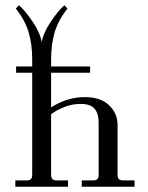

<svg xmlns="http://www.w3.org/2000/svg" viewBox="-20 -708 562 728"><path d="M321.8 -456.1V-432.1H173.8V-300.8Q234.4 -339.8 301.8 -339.8Q361.8 -339.8 393.8 -308.8Q425.8 -277.8 425.8 -233.9V-45.9Q425.8 -33.7 430.9 -28.8Q436 -23.9 448.2 -23.9H490.2V0H290V-23.9H332Q344.2 -23.9 349.1 -28.8Q354 -33.7 354 -45.9V-244.1Q354 -277.3 338.6 -295.7Q323.2 -314 285.2 -314Q253.4 -314 223.4 -302Q193.4 -290 173.8 -274.9V-45.9Q173.8 -33.7 178.7 -28.8Q183.6 -23.9 195.8 -23.9H237.8V0H38.1V-23.9H80.1Q92.3 -23.9 97.2 -28.8Q102.1 -33.7 102.1 -45.9V-432.1H41V-456.1H102.1V-483.9Q102.1 -541 88.1 -586.9Q74.2 -632.8 40 -675.8L51.8 -688Q74.7 -668.9 103.8 -625.7Q132.8 -582.5 138.2 -547.9Q143.6 -582.5 172.6 -625.7Q201.7 -668.9 224.1 -688L235.8 -675.8Q201.7 -632.8 187.7 -586.9Q173.8 -541 173.8 -483.9V-456.1Z"/></svg>

Font: Flanker Steampunk
Style: Regular
Weight: 400
Designer: Alexey Kryukov, Leonardo Di Lena
Foundry: Alexey Kryukov, Leonardo Di Lena
Version: 1.210